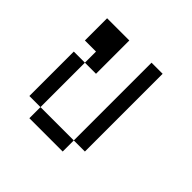

<svg xmlns="http://www.w3.org/2000/svg" viewBox="-132 -632 764 764"><g transform="rotate(45 250.0 -250.0)"><path d="M125 -62.5V0H312.5V-62.5ZM125 -62.5Q125 -62.5 125 -312.5H62.5Q62.5 -312.5 62.5 -62.5ZM312.5 -62.5H375V-500H312.5ZM125 -312.5H187.5V-500H62.5Q62.5 -500 62.5 -375H125Z"/></g></svg>

Font: UnifontExMono
Style: Regular
Weight: 500
Version: Version 15.0.06